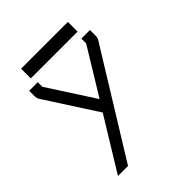

<svg xmlns="http://www.w3.org/2000/svg" viewBox="-184 -798 855 855"><g transform="rotate(-45 243.0 -370.5)"><path d="M124 -49H60.5L212.5 -297L55 -541Q49.5 -550 49.5 -558V-597H103.5V-568L245 -349L378 -567V-597H432V-558Q432 -550 427.5 -541ZM93.5 -692H388V-631H93.5Z"/></g></svg>

Font: 3270 Nerd Font Mono SemCond
Style: Regular
Weight: 400
Monospace: yes
Version: Version 3.0.1;Nerd Fonts 3.1.1